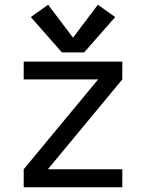

<svg xmlns="http://www.w3.org/2000/svg" viewBox="-20 -790 616 810"><path d="M80 0H496V-76H182L496 -455V-530H80V-455H394L80 -76ZM241 -569H335L466 -718L393 -770L288 -631L183 -770L110 -718Z"/></svg>

Font: Iosevka Sparkle
Style: Regular
Weight: 400
Designer: Belleve Invis
Foundry: Belleve Invis
Version: Version 4.5.0; ttfautohint (v1.8.3)